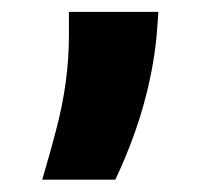

<svg xmlns="http://www.w3.org/2000/svg" viewBox="-20 -119 354 317"><path d="M170.5 177.6H49.7L55.8 156.6Q59.7 143.5 63.7 128.9Q67.8 114.3 72.1 97.7Q93.8 16.7 93.8 -59.7V-99.4H241.5L238.6 -59.7Q227.3 55 173.7 170.5Z"/></svg>

Font: Linik Sans Black
Style: Regular
Weight: 900
Designer: Fonts by Rasmus Andersson / Changes by Cristiano Sobral with parts from Marc Monis
Foundry: rsms
Version: Version 3.020; ttfautohint (v1.6)